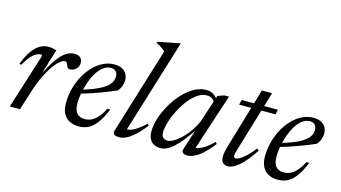

<svg xmlns="http://www.w3.org/2000/svg" viewBox="-82 -1014 2343 1318"><g transform="rotate(15 1089.5 -355.0)"><path d="M165.5 -392.5Q165 -395 163.2 -397.5Q161.5 -400 157.5 -400Q142 -400 124.2 -391.2Q106.5 -382.5 86.5 -359.8Q66.5 -337 43 -295.5L29.5 -301.5Q54.5 -364 81 -399.5Q107.5 -435 135.8 -449.8Q164 -464.5 193.5 -464.5Q204 -464.5 213.2 -463.2Q222.5 -462 231.8 -459.8Q241 -457.5 250 -454L192 -266H189.5Q226.5 -340 258 -383.5Q289.5 -427 318.8 -445.8Q348 -464.5 377.5 -464.5Q407 -464.5 420.8 -450.2Q434.5 -436 434.5 -414Q434.5 -396 425.8 -382Q417 -368 403 -360.2Q389 -352.5 372.5 -352.5Q363.5 -352.5 358 -357.8Q352.5 -363 348.5 -375Q345 -387.5 340.2 -392.8Q335.5 -398 327.5 -398Q314.5 -398 297.8 -385.8Q281 -373.5 262.8 -351Q244.5 -328.5 226.5 -297.8Q208.5 -267 191.8 -229.8Q175 -192.5 161.5 -150.5L114 0H41.5Z M646 -435.5Q615 -435.5 589.5 -415.8Q564 -396 544.5 -363.2Q525 -330.5 511.5 -291.5Q498 -252.5 491 -214Q484 -175.5 484 -145Q484 -93 504 -71Q524 -49 558 -49Q582.5 -49 605 -58.8Q627.5 -68.5 649.2 -92.2Q671 -116 692.5 -158H713Q686 -92.5 658.5 -56Q631 -19.5 600.5 -4.8Q570 10 533 10Q494 10 466 -5Q438 -20 422.8 -49.2Q407.5 -78.5 407.5 -121Q407.5 -174 420.5 -224.2Q433.5 -274.5 457.2 -318Q481 -361.5 512.8 -394.5Q544.5 -427.5 582.2 -446Q620 -464.5 660.5 -464.5Q695.5 -464.5 717.5 -452.8Q739.5 -441 749.8 -421.2Q760 -401.5 760 -378.5Q760 -357 751.8 -335.2Q743.5 -313.5 728.5 -298Q704.5 -287 675 -275.2Q645.5 -263.5 612.8 -251.5Q580 -239.5 545.5 -228.2Q511 -217 476.5 -207L478.5 -236Q530 -251 567 -265.8Q604 -280.5 628.2 -295Q652.5 -309.5 666.5 -324.2Q680.5 -339 686.5 -354.5Q692.5 -370 692.5 -386Q692.5 -401 687 -412Q681.5 -423 671.2 -429.2Q661 -435.5 646 -435.5Z M968 -640Q959 -647.5 949.2 -654.5Q939.5 -661.5 928 -668.5Q916.5 -675.5 902 -682L905 -691L1055 -720.5H1063L854 -41.5L847 -57Q860.5 -53.5 881.2 -59.5Q902 -65.5 928.8 -83Q955.5 -100.5 986.5 -130.5L997 -119Q959.5 -71.5 927.8 -43Q896 -14.5 869.8 -2.2Q843.5 10 821 10Q795 10 784 1.5Q773 -7 779.5 -27Z M1268 -25.5 1323 -196H1333.5Q1293 -135.5 1261.2 -95.8Q1229.5 -56 1203.5 -33Q1177.5 -10 1155.8 -0.5Q1134 9 1114 9Q1087.5 9 1067.2 -1.2Q1047 -11.5 1035.8 -33Q1024.5 -54.5 1024.5 -88Q1024.5 -131 1040.5 -181Q1056.5 -231 1084.5 -280Q1112.5 -329 1149.5 -369.5Q1186.5 -410 1229 -434.2Q1271.5 -458.5 1315.5 -458.5Q1344.5 -458.5 1365.2 -446.2Q1386 -434 1402.5 -409.5L1387.5 -387Q1380.5 -404 1365.8 -413.8Q1351 -423.5 1329.5 -423.5Q1295 -423.5 1262 -400.2Q1229 -377 1200.2 -339.2Q1171.5 -301.5 1149.8 -257.8Q1128 -214 1115.8 -172.5Q1103.5 -131 1103.5 -100.5Q1103.5 -75.5 1116 -64.2Q1128.5 -53 1148 -53Q1163.5 -53 1186.8 -65.5Q1210 -78 1236 -101.5Q1262 -125 1287.2 -159.2Q1312.5 -193.5 1332.5 -236.5L1399 -438L1445 -454.5H1477.5L1341 -38L1332 -56Q1347.5 -53 1369.2 -60Q1391 -67 1416.8 -84.8Q1442.5 -102.5 1469.5 -130.5L1480.5 -119Q1424 -46.5 1381.5 -18.2Q1339 10 1305 10Q1282.5 10 1272.5 0.2Q1262.5 -9.5 1268 -25.5Z M1559 -419.5 1567.5 -454.5H1825L1817.5 -419.5ZM1624 -109.5Q1621.5 -100.5 1619.8 -93.8Q1618 -87 1617.2 -82Q1616.5 -77 1616.5 -73Q1616.5 -64.5 1620.5 -60.5Q1624.5 -56.5 1631.5 -56.5Q1642.5 -56.5 1661 -67.5Q1679.5 -78.5 1704 -101.2Q1728.5 -124 1756 -160L1771 -150Q1744 -108.5 1719.2 -78.5Q1694.5 -48.5 1672.2 -29Q1650 -9.5 1630 0Q1610 9.5 1592 9.5Q1570.5 9.5 1556.8 -3.2Q1543 -16 1543 -46.5Q1543 -59 1545.8 -76.5Q1548.5 -94 1557 -122.5L1684.5 -553.5H1757Z M2060.5 -435.5Q2029.5 -435.5 2004 -415.8Q1978.5 -396 1959 -363.2Q1939.5 -330.5 1926 -291.5Q1912.5 -252.5 1905.5 -214Q1898.5 -175.5 1898.5 -145Q1898.5 -93 1918.5 -71Q1938.5 -49 1972.5 -49Q1997 -49 2019.5 -58.8Q2042 -68.5 2063.8 -92.2Q2085.5 -116 2107 -158H2127.5Q2100.5 -92.5 2073 -56Q2045.5 -19.5 2015 -4.8Q1984.5 10 1947.5 10Q1908.5 10 1880.5 -5Q1852.5 -20 1837.2 -49.2Q1822 -78.5 1822 -121Q1822 -174 1835 -224.2Q1848 -274.5 1871.8 -318Q1895.5 -361.5 1927.2 -394.5Q1959 -427.5 1996.8 -446Q2034.5 -464.5 2075 -464.5Q2110 -464.5 2132 -452.8Q2154 -441 2164.2 -421.2Q2174.5 -401.5 2174.5 -378.5Q2174.5 -357 2166.2 -335.2Q2158 -313.5 2143 -298Q2119 -287 2089.5 -275.2Q2060 -263.5 2027.2 -251.5Q1994.5 -239.5 1960 -228.2Q1925.5 -217 1891 -207L1893 -236Q1944.5 -251 1981.5 -265.8Q2018.5 -280.5 2042.8 -295Q2067 -309.5 2081 -324.2Q2095 -339 2101 -354.5Q2107 -370 2107 -386Q2107 -401 2101.5 -412Q2096 -423 2085.8 -429.2Q2075.5 -435.5 2060.5 -435.5Z"/></g></svg>

Font: Newsreader 36pt
Style: Italic
Weight: 400
Italic angle: -17°
Designer: Hugues Gentile
Foundry: Production Type
Version: Version 1.003